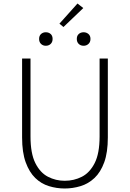

<svg xmlns="http://www.w3.org/2000/svg" viewBox="-20 -1062 740 1095"><path d="M349 13Q303 13 259 -0.5Q215 -14 181 -47Q147 -80 126.5 -136.5Q106 -193 106 -278V-728H154V-284Q154 -187 181.5 -132Q209 -77 253.5 -54Q298 -31 349 -31Q402 -31 447 -54Q492 -77 520 -132Q548 -187 548 -284V-728H595V-278Q595 -193 574.5 -136.5Q554 -80 519 -47Q484 -14 439.5 -0.5Q395 13 349 13ZM241 -801Q225 -801 214 -811.5Q203 -822 203 -840Q203 -858 214 -868Q225 -878 241 -878Q258 -878 269 -868Q280 -858 280 -840Q280 -822 269 -811.5Q258 -801 241 -801ZM342 -908 319 -927 422 -1042 455 -1016ZM457 -801Q440 -801 429 -811.5Q418 -822 418 -840Q418 -858 429 -868Q440 -878 457 -878Q473 -878 484.5 -868Q496 -858 496 -840Q496 -822 484.5 -811.5Q473 -801 457 -801Z"/></svg>

Font: Noto Sans JP ExtraLight
Style: Regular
Weight: 250
Designer: Ryoko NISHIZUKA  (kana, bopomofo & ideographs); Paul D. Hunt (Latin, Greek & Cyrillic); Sandoll Communications , Soo-you
Foundry: Adobe
Version: Version 2.004-H2;hotconv 1.0.118;makeotfexe 2.5.65603